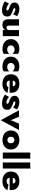

<svg xmlns="http://www.w3.org/2000/svg" viewBox="2266 -3086 879 5452"><g transform="rotate(90 2706.0 -360.5)"><path d="M81 -175Q143 -127 182.5 -114Q222 -101 241 -101Q260 -101 269 -109.5Q278 -118 278 -131Q278 -143 270.5 -151.5Q263 -160 242.5 -169Q222 -178 182 -191Q149 -202 119 -218.5Q89 -235 70.5 -263.5Q52 -292 52 -337Q52 -401 101.5 -435.5Q151 -470 231 -470Q292 -470 342 -452Q392 -434 438 -408L387 -293Q356 -321 316 -338.5Q276 -356 246 -356Q227 -356 218.5 -349Q210 -342 210 -332Q210 -311 237 -301.5Q264 -292 319 -271Q353 -258 383 -242Q413 -226 431.5 -199.5Q450 -173 450 -130Q450 -52 403.5 -15Q357 22 272 22Q195 22 134 0Q73 -22 18 -57Z M708 -180Q708 -145 720 -125Q732 -105 765 -105Q797 -105 815.5 -123.5Q834 -142 834 -180V-460H1007V0H834V-68Q814 -32 779.5 -10.5Q745 11 693 11Q603 11 565 -34.5Q527 -80 527 -162V-460H708Z M1270 -230Q1270 -179 1303 -151.5Q1336 -124 1382 -124Q1420 -124 1454 -139.5Q1488 -155 1510 -188V-26Q1486 -10 1453 0Q1420 10 1366 10Q1287 10 1225 -19.5Q1163 -49 1127.5 -102.5Q1092 -156 1092 -230Q1092 -304 1127.5 -357.5Q1163 -411 1225 -440.5Q1287 -470 1366 -470Q1420 -470 1453 -459.5Q1486 -449 1510 -435V-273Q1488 -306 1451 -321Q1414 -336 1382 -336Q1336 -336 1303 -305.5Q1270 -275 1270 -230Z M1768 -230Q1768 -179 1801 -151.5Q1834 -124 1880 -124Q1918 -124 1952 -139.5Q1986 -155 2008 -188V-26Q1984 -10 1951 0Q1918 10 1864 10Q1785 10 1723 -19.5Q1661 -49 1625.5 -102.5Q1590 -156 1590 -230Q1590 -304 1625.5 -357.5Q1661 -411 1723 -440.5Q1785 -470 1864 -470Q1918 -470 1951 -459.5Q1984 -449 2008 -435V-273Q1986 -306 1949 -321Q1912 -336 1880 -336Q1834 -336 1801 -305.5Q1768 -275 1768 -230Z M2363 10Q2235 10 2162 -54.5Q2089 -119 2089 -230Q2089 -343 2160 -406.5Q2231 -470 2357 -470Q2482 -470 2548.5 -410Q2615 -350 2615 -238Q2615 -226 2614.5 -214.5Q2614 -203 2613 -194H2265Q2279 -109 2357 -109Q2433 -109 2463 -162L2619 -131Q2545 10 2363 10ZM2353 -360Q2282 -360 2267 -283H2430Q2428 -319 2407 -339.5Q2386 -360 2353 -360Z M2730 -175Q2792 -127 2831.5 -114Q2871 -101 2890 -101Q2909 -101 2918 -109.5Q2927 -118 2927 -131Q2927 -143 2919.5 -151.5Q2912 -160 2891.5 -169Q2871 -178 2831 -191Q2798 -202 2768 -218.5Q2738 -235 2719.5 -263.5Q2701 -292 2701 -337Q2701 -401 2750.5 -435.5Q2800 -470 2880 -470Q2941 -470 2991 -452Q3041 -434 3087 -408L3036 -293Q3005 -321 2965 -338.5Q2925 -356 2895 -356Q2876 -356 2867.5 -349Q2859 -342 2859 -332Q2859 -311 2886 -301.5Q2913 -292 2968 -271Q3002 -258 3032 -242Q3062 -226 3080.5 -199.5Q3099 -173 3099 -130Q3099 -52 3052.5 -15Q3006 22 2921 22Q2844 22 2783 0Q2722 -22 2667 -57Z M3112 -460H3295L3393 -225L3490 -460H3673L3393 59Z M3685 -230Q3685 -304 3720 -358Q3755 -412 3816.5 -441.5Q3878 -471 3955 -471Q4033 -471 4094 -441.5Q4155 -412 4190.5 -358Q4226 -304 4226 -230Q4226 -156 4190.5 -102.5Q4155 -49 4094 -19.5Q4033 10 3955 10Q3878 10 3816.5 -19.5Q3755 -49 3720 -102.5Q3685 -156 3685 -230ZM3863 -230Q3863 -182 3890.5 -156Q3918 -130 3955 -130Q3992 -130 4020 -156Q4048 -182 4048 -230Q4048 -278 4020 -304.5Q3992 -331 3955 -331Q3918 -331 3890.5 -304.5Q3863 -278 3863 -230Z M4312 -780H4485V0H4312Z M4594 -780H4767V0H4594Z M5126 10Q4998 10 4925 -54.5Q4852 -119 4852 -230Q4852 -343 4923 -406.5Q4994 -470 5120 -470Q5245 -470 5311.5 -410Q5378 -350 5378 -238Q5378 -226 5377.5 -214.5Q5377 -203 5376 -194H5028Q5042 -109 5120 -109Q5196 -109 5226 -162L5382 -131Q5308 10 5126 10ZM5116 -360Q5045 -360 5030 -283H5193Q5191 -319 5170 -339.5Q5149 -360 5116 -360Z"/></g></svg>

Font: Jost* Heavy
Style: Regular
Weight: 800
Version: Version 3.7